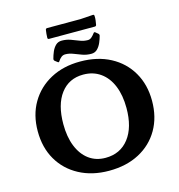

<svg xmlns="http://www.w3.org/2000/svg" viewBox="-146 -1175 1227 1316"><g transform="rotate(-15 467.5 -517.5)"><path d="M466 13Q346 13 254.5 -36Q163 -85 112.5 -172Q62 -259 62 -375Q62 -490 113 -577Q164 -664 255 -713Q346 -762 466 -762Q588 -762 679.5 -713.5Q771 -665 822 -577.5Q873 -490 873 -375Q873 -259 822.5 -171.5Q772 -84 680.5 -35.5Q589 13 466 13ZM465 -79Q570 -79 630.5 -157Q691 -235 691 -372Q691 -463 663.5 -530Q636 -597 584.5 -633.5Q533 -670 463 -670Q361 -670 302.5 -592.5Q244 -515 244 -377Q244 -286 271 -219Q298 -152 347.5 -115.5Q397 -79 465 -79ZM300 -811Q292 -817 294 -827Q300 -851 310.5 -875.5Q321 -900 338 -916.5Q355 -933 381 -933Q414 -933 443 -922.5Q472 -912 499.5 -901Q527 -890 556 -890Q571 -890 583 -900.5Q595 -911 606 -926Q611 -934 619 -928L636 -914Q643 -909 642 -899Q636 -876 625.5 -851.5Q615 -827 598 -810Q581 -793 555 -793Q522 -793 492.5 -803.5Q463 -814 435.5 -825Q408 -836 380 -836Q364 -836 351.5 -826Q339 -816 329 -800Q324 -792 317 -798ZM296 -1033Q298 -1042 308 -1042H544L633 -1048Q642 -1049 643 -1039Q644 -1023 642 -1007.5Q640 -992 637 -976Q635 -967 625 -967H301Q291 -967 291 -977Q291 -991 292.5 -1005Q294 -1019 296 -1033Z"/></g></svg>

Font: Hahmlet
Style: Bold
Weight: 700
Designer: Minjoo Ham & Mark Frömberg
Foundry: hypertype
Version: Version 1.002; ttfautohint (v1.8.3)